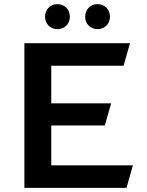

<svg xmlns="http://www.w3.org/2000/svg" viewBox="-20 -909 710 929"><path d="M258 -768C292 -768 318 -793 318 -828C318 -864 292 -889 258 -889C224 -889 198 -864 198 -828C198 -793 224 -768 258 -768ZM452 -768C486 -768 512 -793 512 -828C512 -864 486 -889 452 -889C418 -889 392 -864 392 -828C392 -793 418 -768 452 -768ZM623 -109H228V-302H487L518 -409H228V-591H578L609 -700H98V0H592Z"/></svg>

Font: Talent
Style: Bold
Weight: 600
Designer: Mike Powis
Version: Version 1.001;hotconv 1.0.109;makeotfexe 2.5.65596